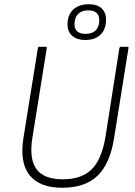

<svg xmlns="http://www.w3.org/2000/svg" viewBox="-20 -876 638 907"><path d="M274 11Q168 11 120 -48Q72 -107 91 -226L159 -649Q160 -655 166 -655H195Q202 -655 201 -649L133 -225Q117 -126 152 -77.5Q187 -29 277 -29Q365 -29 412.5 -75.5Q460 -122 478 -228L544 -649Q546 -655 552 -655H581Q588 -655 587 -649L519 -224Q500 -103 441 -46Q382 11 274 11ZM382 -687Q344 -687 321.5 -706.5Q299 -726 299 -761Q299 -806 326 -831Q353 -856 400 -856Q439 -856 460 -836.5Q481 -817 481 -783Q481 -738 455 -712.5Q429 -687 382 -687ZM385 -716Q416 -716 432.5 -733Q449 -750 449 -781Q449 -827 396 -827Q366 -827 349 -810Q332 -793 332 -762Q332 -716 385 -716Z"/></svg>

Font: Sofia Sans Semi Condensed ExtraLight
Style: Italic
Weight: 250
Italic angle: -9°
Version: Version 4.100